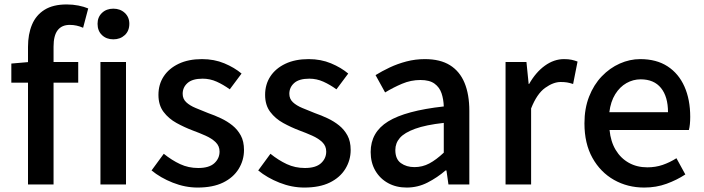

<svg xmlns="http://www.w3.org/2000/svg" viewBox="-20 -830 3168 864"><path d="M106 0V-619Q106 -676 124 -719Q142 -762 180.5 -786Q219 -810 280 -810Q308 -810 333 -805Q358 -800 377 -792L354 -705Q325 -718 294 -718Q258 -718 239.5 -694Q221 -670 221 -620V0ZM31 -458V-544L112 -551H332V-458ZM432 0V-551H547V0ZM490 -653Q459 -653 439 -672Q419 -691 419 -723Q419 -753 439 -772Q459 -791 490 -791Q521 -791 541.5 -772Q562 -753 562 -723Q562 -691 541.5 -672Q521 -653 490 -653Z M869 14Q813 14 757.5 -8Q702 -30 662 -63L717 -138Q753 -109 790.5 -91.5Q828 -74 872 -74Q921 -74 944.5 -95.5Q968 -117 968 -148Q968 -173 950.5 -190Q933 -207 905 -219.5Q877 -232 847 -243Q810 -257 774.5 -276.5Q739 -296 716 -326.5Q693 -357 693 -403Q693 -450 716.5 -486Q740 -522 784 -543Q828 -564 889 -564Q944 -564 989.5 -545Q1035 -526 1067 -499L1014 -428Q985 -449 955 -462.5Q925 -476 892 -476Q846 -476 824 -456.5Q802 -437 802 -408Q802 -385 818 -370Q834 -355 860.5 -344Q887 -333 917 -321Q946 -311 974.5 -297.5Q1003 -284 1026 -265.5Q1049 -247 1063.5 -220.5Q1078 -194 1078 -155Q1078 -109 1054 -70Q1030 -31 984 -8.5Q938 14 869 14Z M1349 14Q1293 14 1237.5 -8Q1182 -30 1142 -63L1197 -138Q1233 -109 1270.5 -91.5Q1308 -74 1352 -74Q1401 -74 1424.5 -95.5Q1448 -117 1448 -148Q1448 -173 1430.5 -190Q1413 -207 1385 -219.5Q1357 -232 1327 -243Q1290 -257 1254.5 -276.5Q1219 -296 1196 -326.5Q1173 -357 1173 -403Q1173 -450 1196.5 -486Q1220 -522 1264 -543Q1308 -564 1369 -564Q1424 -564 1469.5 -545Q1515 -526 1547 -499L1494 -428Q1465 -449 1435 -462.5Q1405 -476 1372 -476Q1326 -476 1304 -456.5Q1282 -437 1282 -408Q1282 -385 1298 -370Q1314 -355 1340.5 -344Q1367 -333 1397 -321Q1426 -311 1454.5 -297.5Q1483 -284 1506 -265.5Q1529 -247 1543.5 -220.5Q1558 -194 1558 -155Q1558 -109 1534 -70Q1510 -31 1464 -8.5Q1418 14 1349 14Z M1810 14Q1763 14 1726.5 -6Q1690 -26 1669 -62Q1648 -98 1648 -146Q1648 -235 1726.5 -283.5Q1805 -332 1977 -351Q1976 -383 1967 -410Q1958 -437 1935.5 -453.5Q1913 -470 1872 -470Q1829 -470 1789 -453Q1749 -436 1713 -414L1670 -492Q1699 -510 1734 -526.5Q1769 -543 1809 -553.5Q1849 -564 1892 -564Q1961 -564 2005 -536.5Q2049 -509 2070.5 -457Q2092 -405 2092 -331V0H1998L1989 -63H1985Q1948 -31 1904 -8.5Q1860 14 1810 14ZM1845 -78Q1881 -78 1912 -94.5Q1943 -111 1977 -143V-277Q1896 -268 1848 -250.5Q1800 -233 1779.5 -209.5Q1759 -186 1759 -155Q1759 -114 1784 -96Q1809 -78 1845 -78Z M2255 0V-551H2349L2359 -452H2361Q2391 -505 2432 -534.5Q2473 -564 2518 -564Q2538 -564 2552 -561Q2566 -558 2579 -553L2559 -452Q2544 -457 2532 -459Q2520 -461 2503 -461Q2470 -461 2433 -434.5Q2396 -408 2370 -342V0Z M2879 14Q2804 14 2743 -20.5Q2682 -55 2646 -119.5Q2610 -184 2610 -275Q2610 -342 2631 -395.5Q2652 -449 2688 -486.5Q2724 -524 2769 -544Q2814 -564 2861 -564Q2934 -564 2984 -531.5Q3034 -499 3060 -440.5Q3086 -382 3086 -304Q3086 -287 3084.5 -271.5Q3083 -256 3080 -245H2723Q2728 -193 2750.5 -155.5Q2773 -118 2809.5 -97.5Q2846 -77 2893 -77Q2930 -77 2962 -88Q2994 -99 3024 -118L3064 -45Q3026 -20 2979.5 -3Q2933 14 2879 14ZM2722 -325H2986Q2986 -395 2954.5 -434Q2923 -473 2863 -473Q2829 -473 2799 -456Q2769 -439 2748.5 -406Q2728 -373 2722 -325Z"/></svg>

Font: Noto Sans SC Thin Medium
Style: Regular
Weight: 500
Version: Version 2.004-H2;hotconv 1.0.118;makeotfexe 2.5.65603